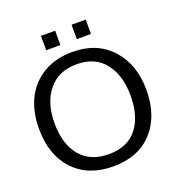

<svg xmlns="http://www.w3.org/2000/svg" viewBox="-154 -1014 1102 1159"><g transform="rotate(-20 397.0 -434.0)"><path d="M523.4 -787.1V-879.4H432.6V-787.1ZM327.1 -787.1V-879.4H235.8V-787.1ZM378.9 10.7C485.8 10.7 569.8 -22.5 630.9 -88.4C691.9 -154.8 722.7 -244.1 722.7 -356C722.7 -465.8 691.4 -554.7 629.4 -622.1C567.4 -689.9 484.4 -723.6 379.9 -723.6C308.1 -723.6 246.1 -708 193.4 -676.8C87.9 -614.7 32.7 -501 32.7 -356C32.7 -243.7 63.5 -154.3 125 -88.4C187 -22.5 271.5 10.7 378.9 10.7ZM377.9 -67.9C298.8 -67.9 238.3 -93.8 195.8 -145C153.3 -196.3 132.3 -266.6 132.3 -356C132.3 -442.9 153.8 -512.7 196.8 -565.4C240.2 -618.7 300.8 -645 378.9 -645C457.5 -645 517.1 -618.7 558.6 -565.9C600.1 -513.7 621.1 -443.4 621.1 -356C621.1 -266.6 600.6 -195.8 559.1 -144.5C517.6 -93.3 457.5 -67.9 377.9 -67.9Z"/></g></svg>

Font: Ride
Style: Regular
Weight: 400
Version: Version 3.000